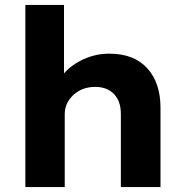

<svg xmlns="http://www.w3.org/2000/svg" viewBox="-20 -760 748 780"><path d="M83 -740H240V-462Q272 -498 321 -520Q370 -542 424 -542Q524 -542 578 -483Q632 -424 632 -322V0H471V-297Q471 -349 443 -378Q415 -407 367 -407Q314 -407 278.5 -374.5Q243 -342 243 -296V0H163H83Z"/></svg>

Font: Lexend Exa HM Xlight
Style: Bold
Weight: 700
Designer: Bonnie Shaver-Troup, Thomas Jockin, Octavio Pardo
Foundry: Lexend
Version: Version 1.091